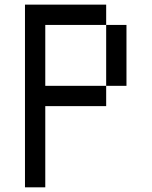

<svg xmlns="http://www.w3.org/2000/svg" viewBox="-20 -801 648 821"><path d="M434 -434V-347.2H173.6V0H86.8V-781.2H434V-694.4H173.6V-434ZM434 -694.4H520.8V-434H434Z"/></svg>

Font: 8-bit Operator+
Style: Regular
Weight: 400
Designer: GrandChaos9000
Foundry: Grand Chaos Productions
Version: Version 1.2.0 - April 24, 2014